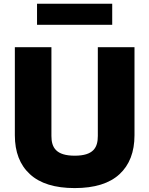

<svg xmlns="http://www.w3.org/2000/svg" viewBox="-20 -984 785 1010"><path d="M494.6 -268.6C494.6 -208 471.7 -165 373 -165C274.9 -165 250.5 -208 250.5 -268.6V-735.8H58.1V-272.5C58.1 -184.6 84.5 -116.2 137.2 -67.9C189.9 -19 268.6 5.4 373 5.4C477.5 5.4 556.2 -19 608.9 -67.9C661.1 -116.2 687.5 -184.6 687.5 -272.5V-735.8H494.6ZM174.8 -964.4V-853.5H570.3V-964.4Z"/></svg>

Font: Estedad Black
Style: Regular
Weight: 900
Designer: Amin Abedi
Version: Version 7.3